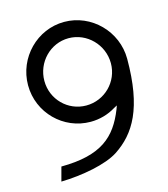

<svg xmlns="http://www.w3.org/2000/svg" viewBox="-93 -659 648 739"><g transform="rotate(-15 231.0 -289.5)"><path d="M33 -385C33 -275 122 -187 230 -187C266 -187 301 -197 330 -215L343 -222L338 -208C298 -107 236 -51 76 -50L61 6C145 4 242 -14 291 -46C373 -100 428 -188 428 -385C428 -495 338 -585 230 -585C122 -585 33 -495 33 -385ZM98 -385C98 -459 157 -520 230 -520C303 -520 363 -459 363 -385C363 -311 303 -252 230 -252C157 -252 98 -311 98 -385Z"/></g></svg>

Font: Charger Sport
Style: Lit
Weight: 300
Designer: Jasper
Foundry: Cannot Into Space Fonts
Version: Version 1.1